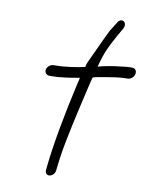

<svg xmlns="http://www.w3.org/2000/svg" viewBox="-88 -785 719 926"><g transform="rotate(10 271.5 -322.5)"><path d="M154 -451H147C131 -451 116 -438 113 -424C110 -409 121 -397 135 -397H143C194 -397 241 -406 282 -413L273 -374C241 -234 211 -76 199 43L198 54C197 90 244 80 247 45L248 35C248 30 251 13 254 -13C268 -115 302 -255 329 -373C333 -391 337 -408 342 -425C359 -431 379 -433 399 -437C427 -442 473 -449 499 -449H508C523 -449 538 -460 542 -476C546 -492 538 -505 521 -505H512C495 -505 469 -501 469 -501C428 -497 390 -490 357 -481L358 -486C377 -557 391 -583 422 -640L446 -682C465 -715 429 -738 411 -704L384 -661C379 -653 304 -490 304 -490C301 -483 300 -476 298 -469C260 -460 201 -451 154 -451Z"/></g></svg>

Font: Stray Cat
Style: BdCnObl
Weight: 700
Version: Version 1.0